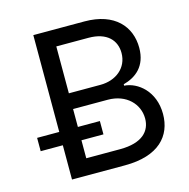

<svg xmlns="http://www.w3.org/2000/svg" viewBox="-107 -831 920 934"><g transform="rotate(-15 353.5 -363.5)"><path d="M142 0H408.7C579.9 0 652.3 -83.8 652.3 -193.9C652.3 -308.2 573.2 -371.1 505 -375.4V-382.5C568.5 -399.5 623.9 -441.8 623.9 -534.8C623.9 -641.3 552.2 -727.3 399.5 -727.3H142V-239.7H30.5V-172.6H142ZM235.8 -82V-172.6H346.6V-239.7H235.8V-329.9H410.5C503.9 -329.9 562.5 -267.8 562.5 -195C562.5 -132.1 518.8 -82 406.2 -82ZM235.8 -409.1V-645.2H397.7C491.8 -645.2 534.1 -595.5 534.1 -532.7C534.1 -457.4 473 -409.1 394.9 -409.1Z"/></g></svg>

Font: Margiela Sans Text
Style: Regular
Weight: 400
Designer: Stefan Endress, Andreas Faust
Version: Version 1.100;FEAKit 1.0